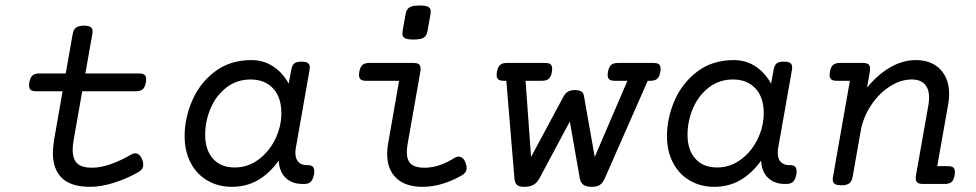

<svg xmlns="http://www.w3.org/2000/svg" viewBox="-20 -686 3638 716"><path d="M325.2 -568.4Q325.2 -566.4 324.2 -558.6L298.3 -412.1H499Q512.7 -412.1 518.8 -407.2Q524.9 -402.3 524.9 -390.6Q524.9 -383.3 523.9 -378.9Q521 -360.8 512.5 -353.3Q503.9 -345.7 487.3 -345.7H286.6L255.4 -168Q251 -145.5 251 -127.4Q251 -93.3 267.8 -76.9Q284.7 -60.5 322.8 -60.5Q355 -60.5 393.3 -74Q431.6 -87.4 469.7 -109.9Q477.1 -114.3 484.4 -114.3Q492.2 -114.3 499 -108.4Q505.9 -102.5 510.3 -90.8Q514.2 -81.1 514.2 -71.3Q514.2 -54.2 495.6 -43.9Q452.6 -19.5 404.8 -4.4Q356.9 10.7 315.4 10.7Q245.6 10.7 211.4 -21.7Q177.2 -54.2 177.2 -115.7Q177.2 -136.2 182.1 -166.5L213.4 -345.7H114.3Q100.6 -345.7 94.5 -350.8Q88.4 -356 88.4 -367.7Q88.4 -370.1 89.4 -378.9Q92.8 -397 101.1 -404.5Q109.4 -412.1 126 -412.1H225.1L251 -558.6Q253.9 -575.7 263.4 -583Q272.9 -590.3 293.5 -590.3Q310.5 -590.3 317.9 -585.2Q325.2 -580.1 325.2 -568.4Z M1151.9 -47.4Q1151.9 -40 1150.9 -35.2Q1147 -16.1 1138.7 -8.1Q1130.4 0 1113.8 0H1108.4Q1069.3 0 1045.4 -22.7Q1021.5 -45.4 1019.5 -86.9Q984.4 -38.6 941.4 -13.9Q898.4 10.7 844.7 10.7Q793.9 10.7 753.9 -12.5Q713.9 -35.6 691.2 -78.6Q668.5 -121.6 668.5 -178.7Q668.5 -245.6 696.8 -311Q725.1 -376.5 781.5 -419.2Q837.9 -461.9 917.5 -461.9Q962.9 -461.9 998.5 -438.5Q1034.2 -415 1056.6 -374L1065.9 -424.3Q1068.8 -441.9 1076.9 -449Q1085 -456.1 1104 -456.1H1105Q1121.1 -456.1 1128.2 -450.9Q1135.3 -445.8 1135.3 -434.6Q1135.3 -432.1 1134.3 -424.3L1083.5 -136.2Q1081.5 -127 1081.5 -116.7Q1081.5 -93.8 1092.8 -82Q1104 -70.3 1123.5 -70.3H1126Q1139.6 -70.3 1145.8 -64.9Q1151.9 -59.6 1151.9 -47.4ZM1029.3 -264.2Q1029.3 -323.2 998.3 -356.4Q967.3 -389.6 914.6 -389.6Q863.3 -389.6 824.7 -359.9Q786.1 -330.1 765.6 -282.5Q745.1 -234.9 745.1 -183.1Q745.1 -127.4 773.9 -94.5Q802.7 -61.5 855.5 -61.5Q904.3 -61.5 944.1 -91.1Q983.9 -120.6 1006.6 -167.5Q1029.3 -214.4 1029.3 -264.2Z M1586.4 -643.1Q1586.4 -640.6 1585.4 -633.8L1574.2 -570.3Q1571.3 -552.7 1560.3 -545.7Q1549.3 -538.6 1522.5 -538.6Q1499 -538.6 1489.7 -543.7Q1480.5 -548.8 1480.5 -561Q1480.5 -563.5 1481.4 -570.3L1492.7 -633.8Q1495.6 -651.4 1506.8 -658.4Q1518.1 -665.5 1544.9 -665.5Q1567.9 -665.5 1577.1 -660.4Q1586.4 -655.3 1586.4 -643.1ZM1548.3 -429.7Q1548.3 -422.4 1547.4 -418L1500.5 -151.4Q1497.1 -130.9 1497.1 -119.1Q1497.1 -88.4 1512.7 -74.5Q1528.3 -60.5 1562.5 -60.5Q1590.3 -60.5 1617.9 -69.6Q1645.5 -78.6 1675.8 -97.7Q1683.1 -102.1 1690.4 -102.1Q1698.2 -102.1 1705.1 -96.2Q1711.9 -90.3 1716.3 -78.6Q1720.2 -68.8 1720.2 -59.1Q1720.2 -42 1701.7 -31.7Q1627 10.7 1555.2 10.7Q1492.2 10.7 1458 -21.7Q1423.8 -54.2 1423.8 -111.8Q1423.8 -131.3 1427.2 -149.9L1468.3 -384.8H1344.7Q1331.1 -384.8 1325 -389.9Q1318.8 -395 1318.8 -406.7Q1318.8 -409.2 1319.8 -418Q1323.2 -436 1331.5 -443.6Q1339.8 -451.2 1356.4 -451.2H1522.5Q1536.1 -451.2 1542.2 -446.3Q1548.3 -441.4 1548.3 -429.7Z M2443.4 -429.7Q2443.4 -422.4 2442.4 -418Q2439.5 -399.9 2430.9 -392.3Q2422.4 -384.8 2405.8 -384.8H2395.5L2235.4 -21Q2227.5 -3.4 2216.8 3.7Q2206.1 10.7 2187.5 10.7Q2166.5 10.7 2155.8 3.2Q2145 -4.4 2142.1 -21L2105 -232.9L1991.7 -21Q1982.9 -4.4 1969.2 3.2Q1955.6 10.7 1934.6 10.7Q1916 10.7 1908 3.7Q1899.9 -3.4 1898.4 -21L1868.2 -384.8H1857.9Q1844.2 -384.8 1838.1 -389.9Q1832 -395 1832 -406.7Q1832 -409.2 1833 -418Q1836.4 -436 1844.7 -443.6Q1853 -451.2 1869.6 -451.2H2013.2Q2026.9 -451.2 2033 -446.3Q2039.1 -441.4 2039.1 -429.7Q2039.1 -422.4 2038.1 -418Q2035.2 -399.9 2026.6 -392.3Q2018.1 -384.8 2001.5 -384.8H1939.9L1960.4 -100.6L2082 -327.1Q2094.2 -350.1 2123 -350.1Q2139.2 -350.1 2147.2 -345.2Q2155.3 -340.3 2157.2 -330.6L2197.8 -100.6L2319.8 -384.8H2272Q2258.3 -384.8 2252.2 -389.9Q2246.1 -395 2246.1 -406.7Q2246.1 -409.2 2247.1 -418Q2250.5 -436 2258.8 -443.6Q2267.1 -451.2 2283.7 -451.2H2417.5Q2431.2 -451.2 2437.3 -446.3Q2443.4 -441.4 2443.4 -429.7Z M2950.7 -47.4Q2950.7 -40 2949.7 -35.2Q2945.8 -16.1 2937.5 -8.1Q2929.2 0 2912.6 0H2907.2Q2868.2 0 2844.2 -22.7Q2820.3 -45.4 2818.4 -86.9Q2783.2 -38.6 2740.2 -13.9Q2697.3 10.7 2643.6 10.7Q2592.8 10.7 2552.7 -12.5Q2512.7 -35.6 2490 -78.6Q2467.3 -121.6 2467.3 -178.7Q2467.3 -245.6 2495.6 -311Q2523.9 -376.5 2580.3 -419.2Q2636.7 -461.9 2716.3 -461.9Q2761.7 -461.9 2797.4 -438.5Q2833 -415 2855.5 -374L2864.7 -424.3Q2867.7 -441.9 2875.7 -449Q2883.8 -456.1 2902.8 -456.1H2903.8Q2919.9 -456.1 2927 -450.9Q2934.1 -445.8 2934.1 -434.6Q2934.1 -432.1 2933.1 -424.3L2882.3 -136.2Q2880.4 -127 2880.4 -116.7Q2880.4 -93.8 2891.6 -82Q2902.8 -70.3 2922.4 -70.3H2924.8Q2938.5 -70.3 2944.6 -64.9Q2950.7 -59.6 2950.7 -47.4ZM2828.1 -264.2Q2828.1 -323.2 2797.1 -356.4Q2766.1 -389.6 2713.4 -389.6Q2662.1 -389.6 2623.5 -359.9Q2585 -330.1 2564.5 -282.5Q2543.9 -234.9 2543.9 -183.1Q2543.9 -127.4 2572.8 -94.5Q2601.6 -61.5 2654.3 -61.5Q2703.1 -61.5 2742.9 -91.1Q2782.7 -120.6 2805.4 -167.5Q2828.1 -214.4 2828.1 -264.2Z M3519.5 -335Q3519.5 -316.4 3516.1 -297.9L3475.1 -66.4H3515.1Q3528.8 -66.4 3534.9 -61.5Q3541 -56.6 3541 -44.9Q3541 -37.6 3540 -33.2Q3537.1 -15.1 3528.8 -7.6Q3520.5 0 3503.9 0H3421.4Q3407.7 0 3401.4 -4.9Q3395 -9.8 3395 -21.5Q3395 -28.8 3396 -33.2L3442.4 -295.4Q3444.8 -311 3444.8 -321.8Q3444.8 -354 3428.7 -371.8Q3412.6 -389.6 3379.9 -389.6Q3338.9 -389.6 3298.1 -363.5Q3257.3 -337.4 3228 -293Q3198.7 -248.5 3189.5 -196.3L3159.7 -26.9Q3156.7 -9.8 3147.2 -2.4Q3137.7 4.9 3118.2 4.9H3117.2Q3100.1 4.9 3092.8 -0.2Q3085.4 -5.4 3085.4 -17.1Q3085.4 -19 3086.4 -26.9L3149.4 -384.8H3099.6Q3085.9 -384.8 3079.8 -389.9Q3073.7 -395 3073.7 -406.7Q3073.7 -409.2 3074.7 -418Q3078.1 -436 3086.4 -443.6Q3094.7 -451.2 3111.3 -451.2H3198.7Q3212.4 -451.2 3218.5 -446.3Q3224.6 -441.4 3224.6 -429.7Q3224.6 -422.4 3223.6 -418L3213.4 -359.4Q3254.4 -409.2 3300.8 -435.5Q3347.2 -461.9 3395 -461.9Q3453.1 -461.9 3486.3 -427.5Q3519.5 -393.1 3519.5 -335Z"/></svg>

Font: Courier Prime
Style: Italic
Weight: 400
Italic angle: -10°
Designer: Alan Dague-Greene
Foundry: Quote-Unquote Apps
Version: Version 3.018